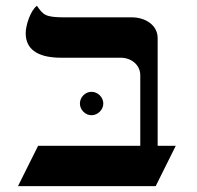

<svg xmlns="http://www.w3.org/2000/svg" viewBox="-20 -637 675 657"><path d="M519.5 -138.2V-506.3C519.5 -552.7 475.1 -577.6 432.1 -577.6H204.1C134.8 -577.6 128.4 -585.4 106.4 -617.2C85 -602.1 67.9 -551.3 67.9 -523.4C67.9 -459 123.5 -439.5 189 -439.5H393.1C429.2 -439.5 460 -415 460 -379.4V-138.2H110.4L41.5 0H512.7L581.5 -138.2ZM333.5 -282.7C333.5 -304.2 314.9 -322.8 293 -322.8C271.5 -322.8 253.4 -304.2 253.4 -282.7C253.4 -261.7 271.5 -242.7 293 -242.7C314.9 -242.7 333.5 -261.7 333.5 -282.7Z"/></svg>

Font: Cardo
Style: Italic
Weight: 400
Designer: David J. Perry
Foundry: David J. Perry
Version: Version 0.99